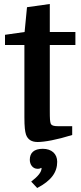

<svg xmlns="http://www.w3.org/2000/svg" viewBox="-20 -700 405 960"><path d="M102 -475V-114C102 -65 105 -43 110 -27C119 -2 138 10 168 10C203 10 264 -1 341 -25V-69H271C247 -69 238 -73 234 -81C230 -92 229 -103 229 -148V-475H357V-540H229V-680L115 -664L103 -540L5 -526V-475ZM194 44C150 44 129 64 129 99C129 122 143 144 168 144C177 144 183 142 185 139L188 141C187 161 171 181 136 208L166 240C237 203 266 161 266 109C266 69 238 44 194 44Z"/></svg>

Font: Domine
Style: Bold
Weight: 700
Designer: Pablo Impallari, Rodrigo Fuenzalida, Brenda Gallo
Foundry: Pablo Impallari, Rodrigo Fuenzalida, Brenda Gallo
Version: Version 2.000